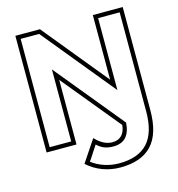

<svg xmlns="http://www.w3.org/2000/svg" viewBox="-131 -826 1070 1154"><g transform="rotate(-15 404.0 -249.0)"><path d="M578 -687V-239L211 -687H96V-13H230V-461L578 -37Q570 82 468 82Q438 82 414 73.5Q390 65 367 43Q351 66 337.5 88Q324 110 307 134Q341 160 384.5 174.5Q428 189 476 189Q594 189 653 125.5Q712 62 712 -71V-687ZM738 -713V-71Q738 75 672.5 145Q607 215 476 215Q419 215 366.5 195.5Q314 176 272 138L363 2Q414 56 468 56Q506 56 527 34Q548 12 552 -29L256 -389V13H70V-713H223L552 -311V-713Z"/></g></svg>

Font: CMG Sans Outline
Style: Outline
Weight: 700
Designer: Julieta Ulanovsky
Foundry: Julieta Ulanovsky
Version: Version 7.200